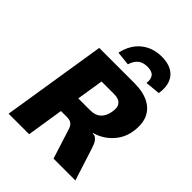

<svg xmlns="http://www.w3.org/2000/svg" viewBox="-261 -1086 1224 1224"><g transform="rotate(45 351.5 -474.0)"><path d="M37 0 149 -705H466Q545 -705 597.5 -677.5Q650 -650 670.5 -597Q691 -544 675 -466Q664 -420 638.5 -385.5Q613 -351 578.5 -327.5Q544 -304 503 -293L508 -290L524 -288Q536 -282 547 -267.5Q558 -253 568 -221L639 0H442L376 -207Q371 -222 362.5 -231Q354 -240 343 -244Q332 -248 315 -248H261L222 0ZM282 -383H391Q434 -383 459.5 -405.5Q485 -428 494 -471Q504 -517 486 -540.5Q468 -564 425 -564H311ZM352 -760 257 -770Q276 -856 333 -902Q390 -948 471 -948Q526 -948 562.5 -927.5Q599 -907 614.5 -867Q630 -827 621 -770L520 -760Q525 -797 509 -817.5Q493 -838 451 -838Q410 -838 386.5 -817.5Q363 -797 352 -760Z"/></g></svg>

Font: Nunito Sans 7pt SemiCondensed Black
Style: Italic
Weight: 900
Width: 4
Italic angle: -9°
Designer: Vernon Adams
Foundry: Vernon Adams
Version: Version 3.101;gftools[0.9.27]